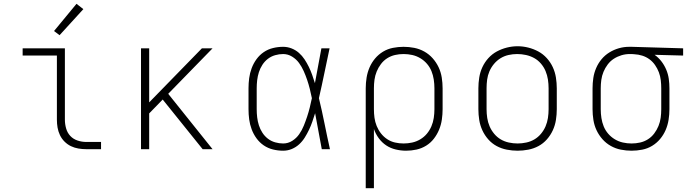

<svg xmlns="http://www.w3.org/2000/svg" viewBox="-20 -784 3640 1009"><path d="M433 0Q413 0 392 -3.5Q371 -7 352.5 -16Q334 -25 319 -40Q304 -55 295 -74Q286 -93 282.5 -113.5Q279 -134 279 -155V-492H99V-530H321V-155Q321 -132 327.5 -109Q334 -86 349.5 -69.5Q365 -53 387.5 -45.5Q410 -38 433 -38H511V0ZM293 -599 264 -621 382 -764 418 -736Z M721 0V-530H764V-246L1041 -530H1097L864 -291L1097 0H1045L1024 -26L835 -261L764 -188V0Z M1468 8Q1441 8 1414.5 1.5Q1388 -5 1366 -20Q1344 -35 1328 -57Q1312 -79 1302.5 -104.5Q1293 -130 1289.5 -156.5Q1286 -183 1286 -210V-320Q1286 -347 1289.5 -373.5Q1293 -400 1302.5 -425.5Q1312 -451 1328 -473Q1344 -495 1366 -510Q1388 -525 1414.5 -531.5Q1441 -538 1468 -538Q1491 -538 1512.5 -529.5Q1534 -521 1551 -506Q1568 -491 1580.5 -472Q1593 -453 1603 -432.5Q1613 -412 1620.5 -390.5Q1628 -369 1635 -347Q1644 -393 1652 -438.5Q1660 -484 1669 -530H1712Q1698 -465 1684.5 -399Q1671 -333 1656 -268Q1672 -202 1685.5 -134.5Q1699 -67 1714 0H1671Q1662 -47 1653.5 -94.5Q1645 -142 1636 -189Q1629 -167 1621.5 -145Q1614 -123 1604 -102Q1594 -81 1581.5 -61Q1569 -41 1552 -25.5Q1535 -10 1513.5 -1Q1492 8 1468 8ZM1468 -30Q1494 -30 1516 -44Q1538 -58 1552.5 -79Q1567 -100 1576.5 -123.5Q1586 -147 1594 -171Q1602 -195 1608 -219.5Q1614 -244 1619 -268Q1614 -293 1608 -317Q1602 -341 1594 -364.5Q1586 -388 1576 -410.5Q1566 -433 1551.5 -453Q1537 -473 1515 -486.5Q1493 -500 1468 -500Q1447 -500 1426 -494Q1405 -488 1388 -475Q1371 -462 1359 -443.5Q1347 -425 1340.5 -404.5Q1334 -384 1331.5 -362.5Q1329 -341 1329 -320V-210Q1329 -189 1331.5 -167.5Q1334 -146 1340.5 -125.5Q1347 -105 1359 -86.5Q1371 -68 1388 -55Q1405 -42 1426 -36Q1447 -30 1468 -30Z M1902 205V-320Q1902 -348 1906.5 -376Q1911 -404 1922 -429.5Q1933 -455 1951 -476.5Q1969 -498 1993 -512.5Q2017 -527 2045 -532.5Q2073 -538 2101 -538Q2129 -538 2157 -532.5Q2185 -527 2210 -513Q2235 -499 2254 -477.5Q2273 -456 2285 -430.5Q2297 -405 2301.5 -376.5Q2306 -348 2306 -320V-210Q2306 -183 2302 -155.5Q2298 -128 2287.5 -102.5Q2277 -77 2260 -55Q2243 -33 2219.5 -18.5Q2196 -4 2169 2Q2142 8 2114 8Q2087 8 2059.5 1.5Q2032 -5 2009.5 -20Q1987 -35 1970.5 -57.5Q1954 -80 1945 -106V205ZM2101 -30Q2124 -30 2146.5 -35Q2169 -40 2189 -52Q2209 -64 2223.5 -81.5Q2238 -99 2247 -120Q2256 -141 2259.5 -164Q2263 -187 2263 -210V-320Q2263 -343 2259.5 -366Q2256 -389 2247.5 -410Q2239 -431 2224 -448.5Q2209 -466 2189 -478Q2169 -490 2146.5 -495Q2124 -500 2101 -500Q2078 -500 2056 -495Q2034 -490 2015 -478Q1996 -466 1982 -447.5Q1968 -429 1959.5 -408Q1951 -387 1948 -365Q1945 -343 1945 -320V-210Q1945 -187 1948 -165Q1951 -143 1959.5 -122Q1968 -101 1982 -83Q1996 -65 2015 -52.5Q2034 -40 2056 -35Q2078 -30 2101 -30Z M2700 8Q2672 8 2643.5 2.5Q2615 -3 2590 -16.5Q2565 -30 2546 -51.5Q2527 -73 2515 -99Q2503 -125 2498.5 -153.5Q2494 -182 2494 -210V-320Q2494 -348 2498.5 -376.5Q2503 -405 2515 -431Q2527 -457 2546.5 -478.5Q2566 -500 2591 -513.5Q2616 -527 2644 -534Q2672 -541 2700 -541Q2728 -541 2756 -534Q2784 -527 2809 -513.5Q2834 -500 2853.5 -478.5Q2873 -457 2885 -431Q2897 -405 2901.5 -376.5Q2906 -348 2906 -320V-210Q2906 -182 2901.5 -153.5Q2897 -125 2885 -99Q2873 -73 2854 -51.5Q2835 -30 2810 -16.5Q2785 -3 2756.5 2.5Q2728 8 2700 8ZM2700 -30Q2723 -30 2746 -35Q2769 -40 2788.5 -51.5Q2808 -63 2823 -81Q2838 -99 2847 -120Q2856 -141 2859.5 -164Q2863 -187 2863 -210V-320Q2863 -343 2859.5 -366Q2856 -389 2847 -410.5Q2838 -432 2822.5 -450Q2807 -468 2787 -479Q2767 -490 2744 -495Q2721 -500 2698 -500Q2675 -500 2652.5 -495Q2630 -490 2610.5 -478Q2591 -466 2576 -448Q2561 -430 2552 -409Q2543 -388 2540 -365.5Q2537 -343 2537 -320V-210Q2537 -187 2540.5 -164Q2544 -141 2553 -120Q2562 -99 2577 -81Q2592 -63 2611.5 -51.5Q2631 -40 2654 -35Q2677 -30 2700 -30Z M3299 8Q3271 8 3243 2.5Q3215 -3 3190 -17Q3165 -31 3146 -52.5Q3127 -74 3115 -99.5Q3103 -125 3098.5 -153.5Q3094 -182 3094 -210V-320Q3094 -347 3098 -374Q3102 -401 3113 -426.5Q3124 -452 3141.5 -473Q3159 -494 3182.5 -508.5Q3206 -523 3232.5 -530.5Q3259 -538 3286 -538Q3289 -538 3292.5 -538Q3296 -538 3300 -538L3570 -530V-492L3420 -496Q3440 -482 3455.5 -462Q3471 -442 3481 -418.5Q3491 -395 3494.5 -370Q3498 -345 3498 -320V-210Q3498 -182 3493.5 -154Q3489 -126 3478 -100.5Q3467 -75 3449 -53.5Q3431 -32 3407 -17.5Q3383 -3 3355 2.5Q3327 8 3299 8ZM3299 -30Q3322 -30 3344 -35Q3366 -40 3385 -52Q3404 -64 3418 -82.5Q3432 -101 3440.5 -122Q3449 -143 3452 -165Q3455 -187 3455 -210V-320Q3455 -341 3452.5 -362.5Q3450 -384 3442.5 -404Q3435 -424 3422.5 -442Q3410 -460 3393 -472.5Q3376 -485 3355.5 -491.5Q3335 -498 3313 -499L3300 -500Q3297 -500 3294.5 -500Q3292 -500 3289 -500Q3267 -500 3245.5 -493.5Q3224 -487 3205.5 -475Q3187 -463 3173.5 -445Q3160 -427 3151.5 -406.5Q3143 -386 3140 -364Q3137 -342 3137 -320V-210Q3137 -187 3140.5 -164Q3144 -141 3152.5 -120Q3161 -99 3176 -81.5Q3191 -64 3211 -52Q3231 -40 3253.5 -35Q3276 -30 3299 -30Z"/></svg>

Font: Iosevka Slab XLtEx
Style: Regular
Weight: 200
Width: 7
Monospace: yes
Designer: Belleve Invis
Foundry: Belleve Invis
Version: Version 11.1.0; ttfautohint (v1.8.3)